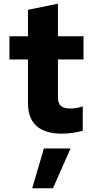

<svg xmlns="http://www.w3.org/2000/svg" viewBox="-20 -712 498 1037"><path d="M316 10Q131 10 131 -156V-391H31V-516H131V-659L293 -692V-516H431V-391H293V-188Q293 -154 308.5 -140Q324 -126 361 -126Q375 -126 389 -128Q403 -130 427 -137V-6Q405 1 373 5.5Q341 10 316 10ZM154 305 217 90H361L266 305Z"/></svg>

Font: Red Hat Text VF
Style: Regular
Weight: 400
Designer: Pentagram, MCKL
Foundry: Pentagram, MCKL
Version: Version 1.023